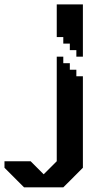

<svg xmlns="http://www.w3.org/2000/svg" viewBox="-200 -603 444 857"><path d="M53.3 -583.3V-437.5H82.5V-408.3H111.7V-379.2H140.8V-350H170V-583.3ZM140.8 -291.7H111.7V-320.9H82.5V-350H53.3V116.7L-5 175L-63.3 116.7H-180V145.8L-150.8 175L-121.7 204.2L-92.5 233.3H82.5L111.7 204.2L170 145.8V-262.5H140.8Z"/></svg>

Font: Stepalange
Style: Regular
Weight: 400
Designer: Szymon Furjan
Version: Version 1.005;Fontself Maker 3.5.8